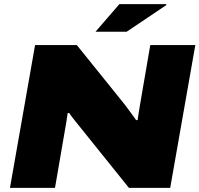

<svg xmlns="http://www.w3.org/2000/svg" viewBox="-20 -905 961 925"><path d="M28 0 149 -688H350L578 -405Q586 -395 596.5 -380.5Q607 -366 617.5 -352Q628 -338 636 -326L643 -327Q645 -344 648.5 -363.5Q652 -383 655 -403L704 -688H921L800 0H601L368 -290Q355 -306 339 -326Q323 -346 313 -361L306 -360Q304 -342 300 -319.5Q296 -297 293 -279L245 0ZM440 -752 555 -885H780L782 -881L590 -752Z"/></svg>

Font: Archivo SemiExpanded Black
Style: Italic
Weight: 900
Width: 6
Italic angle: -10°
Designer: Hector Gatti
Foundry: Omnibus-Type
Version: Version 2.001